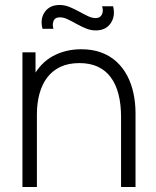

<svg xmlns="http://www.w3.org/2000/svg" viewBox="-20 -750 624 770"><path d="M364 -628Q344 -628 324.5 -636Q305 -644 286.8 -654.2Q268.5 -664.5 251.8 -672.5Q235 -680.5 220 -680.5Q200 -680.5 194.5 -665.2Q189 -650 194.5 -634.5H150.5Q140 -674.5 159.8 -702.2Q179.5 -730 219 -730Q239.5 -730 259 -722Q278.5 -714 297 -703.8Q315.5 -693.5 332.2 -685.5Q349 -677.5 363.5 -677.5Q382 -677.5 388.8 -692Q395.5 -706.5 389.5 -725H433.5Q443.5 -686 424 -657Q404.5 -628 364 -628ZM465.5 0V-281Q465.5 -332 455.2 -372Q445 -412 424.2 -440Q403.5 -468 372.2 -482.5Q341 -497 298.5 -497Q254.5 -497 222.2 -481.8Q190 -466.5 169.2 -439Q148.5 -411.5 138.2 -373.8Q128 -336 128 -291.5L82.5 -297Q82.5 -384.5 112.2 -441.2Q142 -498 192.5 -525.2Q243 -552.5 306 -552.5Q350.5 -552.5 385.8 -539.5Q421 -526.5 447 -502.8Q473 -479 490 -446.8Q507 -414.5 515.2 -376Q523.5 -337.5 523.5 -295.5V0ZM70 0V-540H122.5V-418.5H128V0Z"/></svg>

Font: Manrope ExtraLight Light
Style: Regular
Weight: 300
Version: Version 4.504